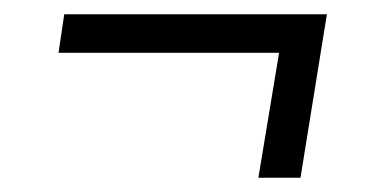

<svg xmlns="http://www.w3.org/2000/svg" viewBox="-20 -387 540 269"><path d="M401 -138H342L371 -313H62L70 -367H438Z"/></svg>

Font: Iosevka Term Curly Light
Style: Italic
Weight: 300
Italic angle: -9°
Designer: Belleve Invis
Foundry: Belleve Invis
Version: Version 32.3.0